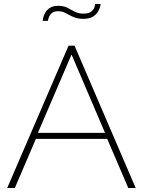

<svg xmlns="http://www.w3.org/2000/svg" viewBox="-20 -938 715 958"><path d="M322 -710H352L657 0H620L515 -245H159L54 0H16ZM504 -275 337 -666 169 -275ZM396 -844Q366 -844 345.5 -853.5Q325 -863 308 -872.5Q291 -882 270 -882Q248 -882 237.5 -871.5Q227 -861 223 -849Q219 -837 219 -834H193Q193 -838 195.5 -849.5Q198 -861 206 -875Q214 -889 229.5 -899Q245 -909 271 -909Q298 -909 316.5 -899Q335 -889 353.5 -879.5Q372 -870 397 -870Q424 -870 436.5 -881Q449 -892 452 -904Q455 -916 455 -918H482Q482 -914 479 -902.5Q476 -891 467 -877Q458 -863 441 -853.5Q424 -844 396 -844Z"/></svg>

Font: Raleway ExtraLight
Style: Regular
Weight: 200
Designer: Matt McInerney, Pablo Impallari, Rodrigo Fuenzalida
Foundry: Matt McInerney, Pablo Impallari, Rodrigo Fuenzalida
Version: Version 4.026